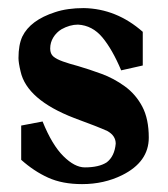

<svg xmlns="http://www.w3.org/2000/svg" viewBox="-20 -450 421 482"><path d="M186 12.2Q136.7 12.2 101.1 -3.9Q65.4 -20 33.2 -48.8V-134.8L86.9 -145Q110.8 -85.9 139.2 -57.9Q167.5 -29.8 192.9 -29.8Q228.5 -29.8 248 -42.5Q267.6 -57.6 270.5 -89.4Q270.5 -109.4 249.5 -121.1Q226.1 -131.8 166 -153.8Q47.4 -199.7 31.7 -270.5Q26.4 -292.5 26.4 -304.2Q26.4 -337.4 36.1 -358.4Q56.2 -399.4 118.2 -419.4Q148.9 -429.7 190.4 -429.7Q272.5 -428.2 338.4 -370.1V-285.6L284.2 -273.4Q262.2 -325.7 237.1 -356Q211.9 -386.2 175.8 -388.2Q155.3 -388.2 134.3 -376.5Q121.6 -368.7 113.8 -356Q106 -343.3 106 -328.1Q106 -314.9 114 -308.1Q122.1 -301.3 137.9 -295.7Q153.8 -290 175.8 -284.2Q204.1 -275.9 234.9 -264.6Q265.6 -253.4 293.2 -233.4Q320.8 -213.4 337.2 -182.4Q353.5 -151.4 353.5 -104.5Q353.5 -43.5 286.6 -10.3Q241.2 12.2 186 12.2Z"/></svg>

Font: Quaaykop
Style: Bold
Weight: 700
Designer: Tup Wanders
Foundry: Free font, DO NOT SELL
Version: Version 1.00;July 31, 2023;FontCreator 11.5.0.2430 64-bit